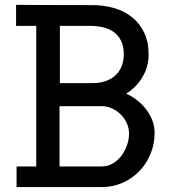

<svg xmlns="http://www.w3.org/2000/svg" viewBox="-20 -761 686 781"><path d="M504.9 -217.8Q504.9 -239.7 495.8 -259.8Q486.8 -279.8 471.4 -295.2Q456.1 -310.5 436 -319.8Q416 -329.1 394 -329.1H222.2V-84H394Q418.9 -84 439.5 -96.4Q460 -108.9 474.4 -128.2Q488.8 -147.5 496.8 -171.1Q504.9 -194.8 504.9 -217.8ZM127.4 -655.8H45.4V-741.2Q123.5 -740.7 200.9 -740.5Q278.3 -740.2 356.4 -740.2Q403.3 -740.2 444.8 -728Q486.3 -715.8 517.3 -690.9Q548.3 -666 566.4 -628.4Q584.5 -590.8 584.5 -540Q584.5 -489.7 559.8 -448Q535.2 -406.2 493.2 -379.9L503.9 -375Q525.4 -363.8 544.4 -347.7Q563.5 -331.5 577.9 -311.5Q592.3 -291.5 600.6 -268.6Q608.9 -245.6 608.9 -220.2Q608.9 -174.8 592.3 -134.8Q575.7 -94.7 546.6 -64.7Q517.6 -34.7 478.3 -17.3Q439 0 393.1 0H47.4V-84H127.4ZM483.4 -540Q483.4 -572.8 472.7 -594.7Q461.9 -616.7 443.4 -630.4Q424.8 -644 399.4 -649.9Q374 -655.8 344.7 -655.8H223.6V-422.9H356.4Q384.3 -422.9 407.5 -430.4Q430.7 -438 447.5 -452.6Q464.4 -467.3 473.9 -489.3Q483.4 -511.2 483.4 -540Z"/></svg>

Font: Twentytwelve Slab
Style: TwentytwelveSlab
Weight: 400
Designer: Domenico Catapano
Version: Version 1.00 2012